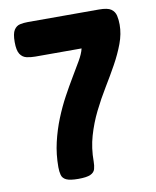

<svg xmlns="http://www.w3.org/2000/svg" viewBox="-80 -751 665 821"><g transform="rotate(-10 252.5 -340.0)"><path d="M194 9Q158 9 142 1.5Q126 -6 122 -21Q118 -36 118 -55Q118 -111 130 -162.5Q142 -214 161 -261Q180 -308 202 -348.5Q224 -389 245 -424Q266 -459 282.5 -487.5Q299 -516 304 -538H103Q83 -538 65.5 -542Q48 -546 37.5 -562Q27 -578 27 -614Q27 -651 37 -666.5Q47 -682 63 -685.5Q79 -689 97 -689H406Q444 -689 459 -678Q474 -667 478 -649Q482 -631 482 -610Q482 -570 466.5 -528.5Q451 -487 427.5 -444.5Q404 -402 376.5 -357Q349 -312 325 -263.5Q301 -215 286 -163Q271 -111 271 -53Q271 -35 267 -20.5Q263 -6 246.5 1.5Q230 9 194 9Z"/></g></svg>

Font: Fredoka SemiCondensed SemiBold
Style: Regular
Weight: 600
Width: 4
Designer: Ben Nathan
Foundry: Milena B. Brandão, Ben Nathan
Version: Version 2.001